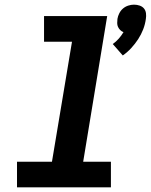

<svg xmlns="http://www.w3.org/2000/svg" viewBox="-20 -804 647 824"><path d="M507 -566 464 -615Q478 -625 489.5 -638Q501 -651 510 -666Q502 -669 496 -675Q490 -681 486.5 -688.5Q483 -696 483 -705Q483 -714 484 -723Q486 -735 492 -747Q498 -759 508 -767.5Q518 -776 530.5 -780Q543 -784 555 -784Q568 -784 579.5 -780Q591 -776 598 -767.5Q605 -759 606.5 -747Q608 -735 606 -723Q603 -700 594.5 -678Q586 -656 573 -636Q560 -616 543.5 -598Q527 -580 507 -566ZM53 0V-110H203L289 -625H169V-735H440L337 -110H456V0Z"/></svg>

Font: Iosevka Curly XBdExObl
Style: Regular
Weight: 800
Width: 7
Italic angle: -9°
Monospace: yes
Designer: Belleve Invis
Foundry: Belleve Invis
Version: Version 11.1.0; ttfautohint (v1.8.3)